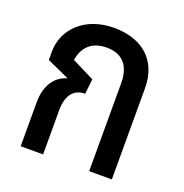

<svg xmlns="http://www.w3.org/2000/svg" viewBox="-107 -660 724 756"><g transform="rotate(20 255.5 -282.0)"><path d="M246 -564C125 -564 47 -487 47 -392V-357L140 -315V-314C94 -301 59 -259 59 -184V0H153V-185C153 -252 183 -281 227 -281L234 -344L140 -391C148 -444 181 -481 245 -481C311 -481 346 -442 346 -368V0H441V-381C441 -504 359 -564 246 -564Z"/></g></svg>

Font: Noto Sans Thai Looped Condensed Medium
Style: Regular
Weight: 500
Width: 3
Designer: Sasikarn Vongin, Ben Mitchell
Foundry: The Fontpad Ltd
Version: Version 1.001